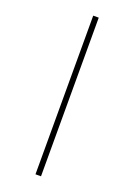

<svg xmlns="http://www.w3.org/2000/svg" viewBox="-185 -831 799 1143"><g transform="rotate(20 215.0 -259.5)"><path d="M197 -762V243H232V-762Z"/></g></svg>

Font: Noto Sans Myanmar Condensed ExtraLight
Style: Regular
Weight: 200
Width: 3
Designer: Monotype Design Team
Foundry: Monotype Imaging Inc.
Version: Version 2.107